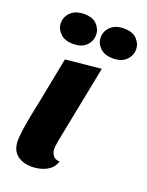

<svg xmlns="http://www.w3.org/2000/svg" viewBox="-144 -815 694 907"><g transform="rotate(20 203.0 -361.5)"><path d="M317 -592Q274 -592 251.5 -614.5Q229 -637 229 -666Q229 -697 252.5 -720Q276 -743 320 -743Q362 -743 384 -720.5Q406 -698 406 -669Q406 -638 383 -615Q360 -592 317 -592ZM117 -592Q74 -592 51.5 -614.5Q29 -637 29 -666Q29 -697 52.5 -720Q76 -743 120 -743Q162 -743 183.5 -720.5Q205 -698 205 -669Q205 -638 182.5 -615Q160 -592 117 -592ZM131 20Q85 20 56.5 -3.5Q28 -27 28 -74Q28 -92 31.5 -119.5Q35 -147 40.5 -177.5Q46 -208 51.5 -235Q57 -262 61 -280L106 -510L285 -528L208 -138Q207 -130 205 -118Q203 -106 203 -96Q203 -78 213.5 -63.5Q224 -49 247 -48Q240 -24 222 -9Q204 6 179.5 13Q155 20 131 20Z"/></g></svg>

Font: Sansita Swashed Light
Style: Bold
Weight: 700
Version: Version 1.003